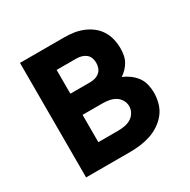

<svg xmlns="http://www.w3.org/2000/svg" viewBox="-124 -637 748 755"><g transform="rotate(-30 250.0 -260.0)"><path d="M59 0V-520H259Q281 -520 302 -517Q323 -514 343 -506Q363 -498 380 -485Q397 -472 408.5 -454Q420 -436 425 -415Q430 -394 430 -373Q430 -358 427.5 -343Q425 -328 418 -315Q411 -302 400.5 -291Q390 -280 378 -272Q395 -265 410.5 -253.5Q426 -242 437 -227Q448 -212 452.5 -193Q457 -174 457 -156Q457 -132 450.5 -108.5Q444 -85 429.5 -66.5Q415 -48 395 -34.5Q375 -21 352.5 -13.5Q330 -6 306.5 -3Q283 0 259 0ZM170 -316H259Q271 -316 282 -319Q293 -322 302 -329.5Q311 -337 315 -348Q319 -359 319 -371Q319 -382 315 -393Q311 -404 302 -411Q293 -418 282 -421Q271 -424 259 -424H170ZM170 -96H259Q274 -96 289 -98.5Q304 -101 317 -108.5Q330 -116 338 -129.5Q346 -143 346 -158Q346 -173 338 -186.5Q330 -200 317 -207.5Q304 -215 289 -217.5Q274 -220 259 -220H170Z"/></g></svg>

Font: Iosevka Custom
Style: Bold
Weight: 700
Monospace: yes
Designer: Belleve Invis
Foundry: Belleve Invis
Version: Version 30.3.3; ttfautohint (v1.8.3)